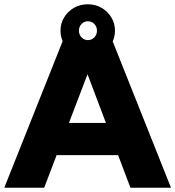

<svg xmlns="http://www.w3.org/2000/svg" viewBox="-23 -875 817 895"><path d="M386 -609Q350 -609 321.5 -625.5Q293 -642 276 -670Q259 -698 259 -732Q259 -766 276 -794Q293 -822 321.5 -838.5Q350 -855 386 -855Q422 -855 450.5 -838.5Q479 -822 496 -794Q513 -766 513 -732Q513 -698 496 -670Q479 -642 450.5 -625.5Q422 -609 386 -609ZM387 -688Q404 -688 416.5 -700.5Q429 -713 429 -732Q429 -751 416.5 -763.5Q404 -776 387 -776Q370 -776 357.5 -763.5Q345 -751 345 -732Q345 -713 357.5 -700.5Q370 -688 387 -688ZM183 0H-3L271 -688H500L774 0H585L385 -529ZM201 -152V-302H554V-152Z"/></svg>

Font: Roundo Variable
Style: Regular
Weight: 200
Designer: Shiva Nallaperumal
Foundry: Indian Type Foundry
Version: Version 2.000